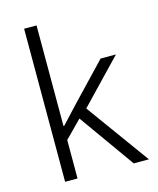

<svg xmlns="http://www.w3.org/2000/svg" viewBox="-111 -819 738 897"><g transform="rotate(-15 257.5 -370.0)"><path d="M91.8 0V-740.2H151.9V-253.9H155.8L234.9 -338.9L400.9 -513.2H475.1L275.9 -305.2L497.1 0H423.8L232.9 -268.1L151.9 -186V0Z"/></g></svg>

Font: Anuphan Light
Style: Regular
Weight: 300
Designer: Mike Abbink, Paul van der Laan, Pieter van Rosmalen, Mint Tantisuwanna
Foundry: Bold Monday; Cadson Demak
Version: Version 3.002;hotconv 1.0.109;makeotfexe 2.5.65596